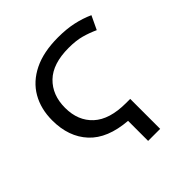

<svg xmlns="http://www.w3.org/2000/svg" viewBox="-192 -870 1015 1015"><g transform="rotate(-45 316.0 -362.0)"><path d="M343 0V-150Q201 -161 131 -236.5Q61 -312 61 -435Q61 -521 98.5 -586Q136 -651 210 -687.5Q284 -724 393 -724Q456 -724 506.5 -713Q557 -702 601 -682L565 -606Q528 -623 488.5 -634Q449 -645 394 -645Q275 -645 215.5 -587.5Q156 -530 156 -434Q156 -337 217.5 -280.5Q279 -224 402 -224H433V0Z"/></g></svg>

Font: Noto Sans
Style: Regular
Weight: 400
Designer: Monotype Design Team
Foundry: Monotype Imaging Inc.
Version: Version 2.007